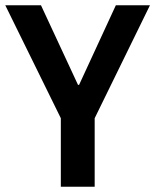

<svg xmlns="http://www.w3.org/2000/svg" viewBox="-20 -706 587 726"><path d="M210 0V-259L0 -686H135L275 -385H279L418 -686H547L338 -259V0Z"/></svg>

Font: AXENEO7
Style: Regular
Weight: 400
Designer: Hector Gatti, Simon Guibord
Foundry: Omnibus-Type, Jean-Christophe Thérien
Version: Version 1.000